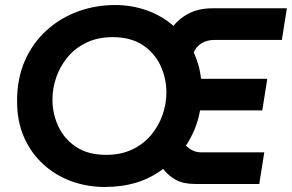

<svg xmlns="http://www.w3.org/2000/svg" viewBox="-20 -733 1163 765"><path d="M396 12Q328 12 265.5 -10.5Q203 -33 154 -77Q105 -121 76.5 -184.5Q48 -248 48 -330Q48 -421 79.5 -492Q111 -563 166 -612.5Q221 -662 291 -687.5Q361 -713 439 -713Q504 -713 564 -692Q624 -671 671 -630Q697 -662 735.5 -681Q774 -700 829 -700H1123L1103 -574H836Q805 -574 783 -560.5Q761 -547 752 -524Q763 -500 770.5 -474Q778 -448 781 -419H1045L1025 -293H777Q770 -253 755.5 -218Q741 -183 721 -153Q732 -141 747.5 -133.5Q763 -126 782 -126H1033L1013 0H757Q710 0 680.5 -16.5Q651 -33 630 -60Q581 -23 523.5 -5.5Q466 12 396 12ZM403 -116Q462 -116 507 -137.5Q552 -159 582 -195Q612 -231 627.5 -275Q643 -319 643 -365Q643 -421 619.5 -471.5Q596 -522 548.5 -553.5Q501 -585 429 -585Q370 -585 325 -563.5Q280 -542 250 -506Q220 -470 204.5 -426Q189 -382 189 -336Q189 -280 212.5 -229.5Q236 -179 283.5 -147.5Q331 -116 403 -116Z"/></svg>

Font: MuseoModerno SemiBold
Style: Italic
Weight: 600
Italic angle: -9°
Designer: Pablo Cosgaya, Héctor Gatti, Marcela Romero, and the Authors of The MuseoModerno Project.
Foundry: Omnibus-Type Team
Version: Version 1.003